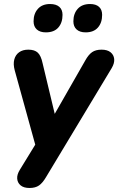

<svg xmlns="http://www.w3.org/2000/svg" viewBox="-20 -746 588 955"><path d="M127 189Q98 189 82.5 176Q67 163 65.5 142.5Q64 122 79 98L174 -57L164 5L53 -397Q45 -427 51 -450Q57 -473 75 -486Q93 -499 121 -499Q152 -499 168 -484Q184 -469 192 -431L262 -139H229L404 -445Q420 -474 438 -486.5Q456 -499 485 -499Q514 -499 530 -486Q546 -473 548 -452.5Q550 -432 536 -408L209 135Q192 164 174 176.5Q156 189 127 189ZM406 -585Q377 -585 361 -599.5Q345 -614 345 -640Q345 -678 366.5 -702Q388 -726 428 -726Q457 -726 472.5 -712Q488 -698 488 -672Q488 -633 467 -609Q446 -585 406 -585ZM208 -585Q179 -585 163 -599.5Q147 -614 147 -640Q147 -678 168.5 -702Q190 -726 229 -726Q259 -726 275 -712Q291 -698 291 -672Q291 -633 270 -609Q249 -585 208 -585Z"/></svg>

Font: Nunito ExtraLight ExtraBold
Style: Italic
Weight: 800
Italic angle: -9°
Version: Version 3.602